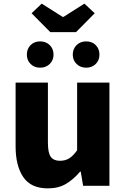

<svg xmlns="http://www.w3.org/2000/svg" viewBox="-20 -1024 694 1058"><path d="M244 14Q150 14 108 -48.5Q66 -111 66 -217V-569H244V-239Q244 -181 260 -159.5Q276 -138 310 -138Q340 -138 361.5 -151.5Q383 -165 405 -196V-569H583V0H438L425 -78H421Q386 -36 344 -11Q302 14 244 14ZM257 -847 154 -951 210 -1004 325 -931H330L445 -1004L502 -951L399 -847ZM201 -651Q169 -651 148.5 -671.5Q128 -692 128 -723Q128 -755 148.5 -775.5Q169 -796 201 -796Q233 -796 254 -775.5Q275 -755 275 -723Q275 -692 254 -671.5Q233 -651 201 -651ZM455 -651Q423 -651 402 -671.5Q381 -692 381 -723Q381 -755 402 -775.5Q423 -796 455 -796Q487 -796 507.5 -775.5Q528 -755 528 -723Q528 -692 507.5 -671.5Q487 -651 455 -651Z"/></svg>

Font: Source Han Sans TC Heavy
Style: Regular
Weight: 900
Designer: Ryoko NISHIZUKA Ë•øÂ°öÊ∂ºÂ≠ê (kana, bopomofo & ideographs); Paul D. Hunt (Latin, Greek & Cyrillic); Sandoll Communicatio
Foundry: Adobe
Version: Version 2.004;hotconv 1.0.118;makeotfexe 2.5.65603